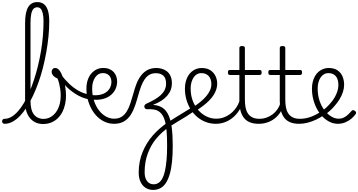

<svg xmlns="http://www.w3.org/2000/svg" viewBox="-101 -1172 3440 1844"><path d="M-57 17Q-69 17 -75 9.5Q-81 2 -81 -7Q-81 -16 -75 -23.5Q-69 -31 -57 -31Q-24 -31 8 -49.5Q40 -68 70.5 -102Q101 -136 128.5 -182.5Q156 -229 180.5 -286Q205 -343 226 -407Q247 -471 264 -541Q281 -611 293 -683Q305 -755 311 -827Q317 -899 317 -967Q317 -979 325 -984.5Q333 -990 344 -990Q355 -990 363.5 -984.5Q372 -979 372 -967Q372 -895 364.5 -820.5Q357 -746 343.5 -670.5Q330 -595 311.5 -522Q293 -449 268.5 -380.5Q244 -312 216 -252.5Q188 -193 156 -143Q124 -93 89.5 -57.5Q55 -22 18 -2.5Q-19 17 -57 17ZM312 19Q275 19 244 5.5Q213 -8 189.5 -34.5Q166 -61 153 -101Q140 -141 140 -193V-952Q140 -1053 169 -1102.5Q198 -1152 257 -1152Q296 -1152 321.5 -1131.5Q347 -1111 359.5 -1070Q372 -1029 372 -967Q372 -955 363.5 -948.5Q355 -942 344 -942Q333 -942 325 -948.5Q317 -955 317 -967Q317 -1013 310 -1043Q303 -1073 290 -1087.5Q277 -1102 257 -1102Q235 -1102 221 -1087.5Q207 -1073 199.5 -1040.5Q192 -1008 192 -952V-204Q192 -160 200 -127Q208 -94 224.5 -73Q241 -52 264.5 -41Q288 -30 319 -30Q345 -30 369 -40Q393 -50 413.5 -68.5Q434 -87 449.5 -114.5Q465 -142 473.5 -176.5Q482 -211 482 -253Q482 -288 477.5 -317.5Q473 -347 466.5 -372Q460 -397 452 -417Q423 -430 409 -447Q395 -464 395 -483Q395 -496 403.5 -507.5Q412 -519 430 -519Q453 -519 472 -493Q491 -467 504.5 -425.5Q518 -384 525.5 -338.5Q533 -293 533 -255Q533 -213 524.5 -172.5Q516 -132 498.5 -97.5Q481 -63 454.5 -37Q428 -11 392.5 4Q357 19 312 19Z M743 -220Q686 -233 635.5 -263Q585 -293 539.5 -337Q494 -381 453 -434Q445 -446 450 -455Q455 -464 466 -466.5Q477 -469 484 -457Q522 -407 564 -367Q606 -327 653.5 -300.5Q701 -274 752 -265Q762 -263 765 -255.5Q768 -248 766.5 -239.5Q765 -231 758.5 -225Q752 -219 743 -220Z M758 -262Q814 -253 854 -260.5Q894 -268 919.5 -287Q945 -306 957 -332Q969 -358 969 -385Q969 -425 946.5 -447.5Q924 -470 888 -470Q876 -470 870.5 -477.5Q865 -485 866 -494.5Q867 -504 874 -511.5Q881 -519 893 -519Q926 -519 951 -508Q976 -497 992 -479Q1008 -461 1016 -437.5Q1024 -414 1024 -388Q1024 -354 1010 -320.5Q996 -287 965 -260Q934 -233 884 -220.5Q834 -208 763 -218Z M994 17Q950 17 910 0Q870 -17 837 -48Q804 -79 780 -121.5Q756 -164 742.5 -214.5Q729 -265 729 -321Q729 -364 740.5 -400.5Q752 -437 774 -463.5Q796 -490 825 -504.5Q854 -519 889 -519Q900 -519 905 -511.5Q910 -504 909 -494.5Q908 -485 902 -477.5Q896 -470 885 -470Q863 -470 845 -459.5Q827 -449 813.5 -429.5Q800 -410 792 -383Q784 -356 784 -323Q784 -257 802 -203.5Q820 -150 850 -111.5Q880 -73 917.5 -52.5Q955 -32 995 -32Q1038 -32 1067.5 -51Q1097 -70 1117 -103Q1137 -136 1151.5 -180.5Q1166 -225 1180 -274Q1193 -325 1210.5 -369Q1228 -413 1254 -447Q1280 -481 1316 -500Q1352 -519 1403 -519Q1413 -519 1417.5 -511.5Q1422 -504 1421 -494.5Q1420 -485 1413.5 -477Q1407 -469 1396 -469Q1360 -469 1333.5 -453.5Q1307 -438 1288 -410Q1269 -382 1255 -345Q1241 -308 1229 -265Q1215 -213 1198 -162.5Q1181 -112 1156 -71.5Q1131 -31 1091.5 -7Q1052 17 994 17Z M1369 652Q1329 652 1297.5 632Q1266 612 1248.5 574.5Q1231 537 1231 485Q1231 472 1239.5 465.5Q1248 459 1259.5 458.5Q1271 458 1279.5 464Q1288 470 1288 482Q1288 537 1311.5 567.5Q1335 598 1376 598Q1401 598 1422 584Q1443 570 1458.5 541.5Q1474 513 1483.5 469Q1493 425 1498.5 365Q1504 305 1504 228Q1504 151 1499.5 94Q1495 37 1485 -3Q1475 -43 1457.5 -68.5Q1440 -94 1416.5 -107Q1393 -120 1360 -122Q1350 -123 1338 -123.5Q1326 -124 1313 -123Q1303 -122 1296 -127.5Q1289 -133 1286 -142Q1283 -151 1287.5 -160.5Q1292 -170 1305 -176Q1347 -195 1382 -215Q1417 -235 1442 -258Q1467 -281 1480.5 -308.5Q1494 -336 1494 -370Q1494 -422 1467.5 -445.5Q1441 -469 1397 -469Q1386 -469 1380.5 -477Q1375 -485 1375.5 -494.5Q1376 -504 1383 -511.5Q1390 -519 1402 -519Q1424 -519 1449.5 -512.5Q1475 -506 1498 -490Q1521 -474 1535.5 -444.5Q1550 -415 1550 -370Q1550 -339 1539 -309.5Q1528 -280 1505.5 -253.5Q1483 -227 1449.5 -205Q1416 -183 1371 -166V-164Q1423 -161 1459 -137.5Q1495 -114 1517 -66.5Q1539 -19 1548.5 54Q1558 127 1558 228Q1558 314 1551 382Q1544 450 1529 501Q1514 552 1492 585.5Q1470 619 1439 635.5Q1408 652 1369 652Z M1288 482Q1288 494 1279.5 500Q1271 506 1259.5 506.5Q1248 507 1239.5 502Q1231 497 1231 485Q1231 430 1241 380Q1251 330 1269.5 285.5Q1288 241 1313 201Q1338 161 1369 126Q1400 91 1435.5 60.5Q1471 30 1509 4Q1547 -21 1587.5 -45.5Q1628 -70 1666.5 -94Q1705 -118 1740 -139Q1747 -145 1754.5 -142Q1762 -139 1766.5 -131.5Q1771 -124 1770 -116Q1769 -108 1761 -102Q1727 -78 1686.5 -53Q1646 -28 1604.5 -3.5Q1563 21 1525 46Q1488 71 1457 99.5Q1426 128 1399 160Q1372 192 1352 228.5Q1332 265 1317.5 304.5Q1303 344 1295.5 388.5Q1288 433 1288 482Z M1749 -140Q1791 -167 1824 -194Q1857 -221 1880.5 -249Q1904 -277 1916.5 -305.5Q1929 -334 1929 -364Q1929 -414 1903 -442Q1877 -470 1831 -470Q1821 -470 1815.5 -477.5Q1810 -485 1811 -494.5Q1812 -504 1818 -511.5Q1824 -519 1835 -519Q1888 -519 1921 -496.5Q1954 -474 1969.5 -440Q1985 -406 1985 -369Q1985 -341 1976.5 -314Q1968 -287 1951 -260Q1934 -233 1908.5 -207Q1883 -181 1849.5 -155.5Q1816 -130 1775 -104Z M1972 17Q1921 17 1876 0Q1831 -17 1794 -48Q1757 -79 1730.5 -121.5Q1704 -164 1689.5 -214.5Q1675 -265 1675 -321Q1675 -355 1682.5 -385.5Q1690 -416 1704 -440.5Q1718 -465 1738 -482.5Q1758 -500 1782.5 -509.5Q1807 -519 1835 -519Q1846 -519 1851 -511.5Q1856 -504 1855 -494.5Q1854 -485 1848 -477.5Q1842 -470 1831 -470Q1809 -470 1791 -459.5Q1773 -449 1759.5 -429.5Q1746 -410 1738 -383Q1730 -356 1730 -323Q1730 -257 1750.5 -203.5Q1771 -150 1806 -111.5Q1841 -73 1884.5 -52.5Q1928 -32 1976 -32Q2028 -32 2074.5 -56Q2121 -80 2155 -121.5Q2189 -163 2203 -216Q2205 -225 2213.5 -226Q2222 -227 2229.5 -221.5Q2237 -216 2234 -203Q2223 -155 2198 -115Q2173 -75 2138 -45Q2103 -15 2060.5 1Q2018 17 1972 17Z M2384 17Q2333 17 2297.5 2Q2262 -13 2240.5 -41.5Q2219 -70 2208.5 -110Q2198 -150 2198 -201V-452H2107Q2096 -452 2092 -458Q2088 -464 2088 -476Q2088 -489 2092 -494.5Q2096 -500 2107 -500H2198V-711Q2198 -721 2204.5 -725.5Q2211 -730 2224 -730Q2237 -730 2244 -725.5Q2251 -721 2251 -711V-500H2392Q2403 -500 2407.5 -494.5Q2412 -489 2412 -476Q2412 -464 2407.5 -458Q2403 -452 2392 -452H2251V-213Q2251 -175 2257 -142Q2263 -109 2278.5 -84.5Q2294 -60 2321 -45.5Q2348 -31 2391 -31Q2401 -31 2406 -23.5Q2411 -16 2410.5 -7Q2410 2 2403.5 9.5Q2397 17 2384 17Z M2383 17Q2372 17 2366.5 9.5Q2361 2 2361.5 -7Q2362 -16 2369 -23.5Q2376 -31 2389 -31Q2426 -31 2458.5 -42.5Q2491 -54 2517.5 -74Q2544 -94 2563 -121.5Q2582 -149 2592 -182Q2595 -193 2604.5 -192Q2614 -191 2620.5 -184Q2627 -177 2624 -167Q2612 -125 2590 -91.5Q2568 -58 2536.5 -33.5Q2505 -9 2466 4Q2427 17 2383 17Z M2772 17Q2721 17 2685.5 2Q2650 -13 2628.5 -41.5Q2607 -70 2596.5 -110Q2586 -150 2586 -201V-452H2495Q2484 -452 2480 -458Q2476 -464 2476 -476Q2476 -489 2480 -494.5Q2484 -500 2495 -500H2586V-711Q2586 -721 2592.5 -725.5Q2599 -730 2612 -730Q2625 -730 2632 -725.5Q2639 -721 2639 -711V-500H2780Q2791 -500 2795.5 -494.5Q2800 -489 2800 -476Q2800 -464 2795.5 -458Q2791 -452 2780 -452H2639V-213Q2639 -175 2645 -142Q2651 -109 2666.5 -84.5Q2682 -60 2709 -45.5Q2736 -31 2779 -31Q2789 -31 2794 -23.5Q2799 -16 2798.5 -7Q2798 2 2791.5 9.5Q2785 17 2772 17Z M2774 17Q2761 17 2755.5 9.5Q2750 2 2751.5 -7Q2753 -16 2760.5 -23.5Q2768 -31 2780 -31Q2836 -31 2890 -52Q2944 -73 2988 -105Q2996 -110 3002.5 -107Q3009 -104 3013.5 -96.5Q3018 -89 3018 -80.5Q3018 -72 3011 -67Q2977 -43 2937 -24Q2897 -5 2855.5 6Q2814 17 2774 17Z M2988 -103Q3012 -120 3033 -139.5Q3054 -159 3072 -180Q3096 -207 3113 -236.5Q3130 -266 3139.5 -296Q3149 -326 3149 -354Q3149 -413 3123 -441.5Q3097 -470 3051 -470Q3030 -470 3011.5 -459.5Q2993 -449 2979 -429Q2965 -409 2957.5 -382Q2950 -355 2950 -322Q2950 -256 2968.5 -202.5Q2987 -149 3017 -111Q3047 -73 3082 -52.5Q3117 -32 3150 -32Q3180 -32 3203 -44Q3226 -56 3244 -73.5Q3262 -91 3275 -106Q3283 -115 3291 -114.5Q3299 -114 3308 -107Q3316 -101 3318.5 -93.5Q3321 -86 3315 -77Q3299 -53 3273 -31.5Q3247 -10 3214 3.5Q3181 17 3143 17Q3105 17 3068.5 0Q3032 -17 3000.5 -48Q2969 -79 2945.5 -121.5Q2922 -164 2908.5 -214.5Q2895 -265 2895 -321Q2895 -355 2902.5 -385.5Q2910 -416 2924 -440.5Q2938 -465 2958 -482.5Q2978 -500 3002.5 -509.5Q3027 -519 3055 -519Q3108 -519 3141 -496.5Q3174 -474 3189 -437Q3204 -400 3204 -358Q3204 -324 3192.5 -288.5Q3181 -253 3160 -218.5Q3139 -184 3110 -152Q3090 -128 3065 -106Q3040 -84 3013 -65Z"/></svg>

Font: Playwrite CL ExtraLight
Style: Regular
Weight: 200
Designer: Veronika Burian, José Scaglione
Foundry: TypeTogether
Version: Version 1.002